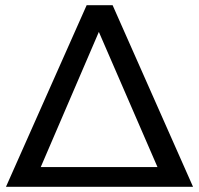

<svg xmlns="http://www.w3.org/2000/svg" viewBox="-20 -720 766 740"><path d="M414 -700 724 0H3L314 -700ZM137 -76H587L361 -597Z"/></svg>

Font: Montserrat arm
Style: Regular
Weight: 400
Designer: Julieta Ulanovsky
Foundry: Julieta Ulanovsky
Version: Version 6.000;PS 006.000;hotconv 1.0.88;makeotf.lib2.5.64775